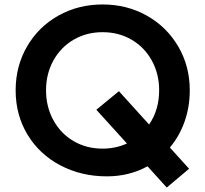

<svg xmlns="http://www.w3.org/2000/svg" viewBox="-20 -777 918 859"><path d="M50 -373Q50 -481 101 -569Q152 -657 241 -707Q330 -757 439 -757Q548 -757 637 -707Q726 -657 777.5 -569Q829 -481 829 -373Q829 -299 806 -233.5Q783 -168 740 -117L826 -22L726 62L640 -33Q558 12 458 12Q344 12 250.5 -37Q157 -86 103.5 -174Q50 -262 50 -373ZM439 -112Q497 -112 548 -135L411 -286L512 -369L647 -220Q692 -285 692 -373Q692 -447 659 -506.5Q626 -566 568.5 -599.5Q511 -633 439 -633Q367 -633 309.5 -599.5Q252 -566 219 -506.5Q186 -447 186 -373Q186 -299 219 -239Q252 -179 309.5 -145.5Q367 -112 439 -112Z"/></svg>

Font: Evergrow Sans
Style: Bold
Weight: 700
Foundry: 10Web
Version: Version 1.000